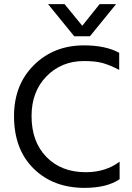

<svg xmlns="http://www.w3.org/2000/svg" viewBox="-20 -903 642 931"><path d="M560 -34Q498 8 390 8Q238 8 143 -85.5Q48 -179 48 -340Q48 -492 144.5 -587.5Q241 -683 387 -683Q492 -683 558 -647V-564Q514 -587 479 -597Q444 -607 387 -607Q278 -607 205.5 -533Q133 -459 133 -340Q133 -216 205 -142Q277 -68 396 -68Q492 -68 560 -119ZM416 -727H340L213 -883H293L379 -778L463 -883H543Z"/></svg>

Font: Hind Guntur
Style: Regular
Weight: 400
Designer: Manushi Parikh, Hitesh Malaviya
Foundry: Indian Type Foundry
Version: Version 1.002;PS 1.0;hotconv 1.0.86;makeotf.lib2.5.63406; tt